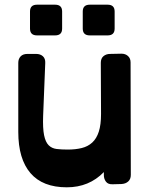

<svg xmlns="http://www.w3.org/2000/svg" viewBox="-20 -785 636 819"><path d="M363 -634Q333 -634 333 -663V-736Q333 -765 363 -765H439Q469 -765 469 -736V-663Q469 -634 439 -634ZM138 -634Q108 -634 108 -663V-736Q108 -765 138 -765H215Q245 -765 245 -736V-663Q245 -634 215 -634ZM461 1Q441 2 432 -10Q423 -22 423 -38V-51Q360 14 265 14Q162 14 110 -46.5Q58 -107 58 -222V-517Q58 -534 68 -544.5Q78 -555 97 -555H134Q152 -555 163 -545Q174 -535 173 -516L164 -291Q162 -238 168 -208.5Q174 -179 187.5 -165.5Q201 -152 221.5 -149.5Q242 -147 269 -147Q302 -147 328.5 -153.5Q355 -160 373.5 -177Q392 -194 401.5 -223.5Q411 -253 411 -299L410 -517Q410 -536 421.5 -545.5Q433 -555 450 -555L498 -556Q515 -556 526 -546Q537 -536 537 -519L538 -39Q538 -21 527 -11Q516 -1 498 0Z"/></svg>

Font: OpenDyslexic3
Style: Bold
Weight: 700
Designer: Abelardo Gonzalez
Version: Version 1.000;PS 001.001;hotconv 1.0.56